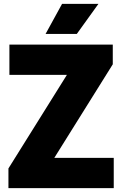

<svg xmlns="http://www.w3.org/2000/svg" viewBox="-20 -970 630 990"><path d="M23.5 0V-101.5L325 -584H28.5V-740H561.5V-638.5L260 -156H566.5V0ZM215 -795 300 -950H487.5L376 -795Z"/></svg>

Font: Encode Sans SmCnd XBd
Style: Regular
Weight: 800
Width: 4
Designer: Multiple Designers
Foundry: Impallari Type
Version: Version 3.002; ttfautohint (v1.8.3) -l 8 -r 50 -G 200 -x 14 